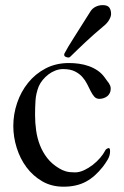

<svg xmlns="http://www.w3.org/2000/svg" viewBox="-20 -722 481 746"><path d="M209 -68.4Q215.3 -64.5 221.7 -61.5Q228 -58.6 235.4 -56.4Q242.7 -54.2 251.5 -53.2Q260.3 -52.2 271.5 -52.2Q288.1 -52.2 306.2 -60.5Q324.2 -68.8 340.3 -81.3Q356.4 -93.8 369.1 -108.6Q381.8 -123.5 388.2 -136.2Q390.6 -141.6 394.8 -143.8Q398.9 -146 403.3 -147Q406.7 -144.5 407.2 -141.1Q407.7 -137.7 407.7 -134.3Q407.7 -117.7 398.7 -102.3Q389.6 -86.9 379.4 -73.7Q364.3 -54.7 348.1 -40.3Q332 -25.9 313.7 -16.1Q295.4 -6.3 273.9 -1.5Q252.4 3.4 226.6 3.4Q180.2 3.4 144 -17.6Q107.9 -38.6 83 -72Q58.1 -105.5 44.9 -147.7Q31.7 -189.9 31.7 -232.4Q31.7 -278.3 46.6 -322.3Q61.5 -366.2 89.4 -400.6Q117.2 -435.1 157.2 -456.1Q197.3 -477.1 248 -477.1Q267.1 -477.1 286.9 -474.4Q306.6 -471.7 325.2 -465.1Q343.8 -458.5 360.1 -447.3Q376.5 -436 388.2 -418.9Q392.1 -413.1 396 -408.2Q399.9 -403.3 403.1 -398.7Q406.2 -394 408.2 -388.9Q410.2 -383.8 410.2 -377Q410.2 -367.7 406.5 -360.4Q402.8 -353 396.7 -348.1Q390.6 -343.3 382.6 -340.6Q374.5 -337.9 366.2 -337.9Q354 -337.9 346.4 -346.4Q338.9 -355 332.3 -367.9Q325.7 -380.9 318.4 -395.8Q311 -410.6 299.3 -423.6Q287.6 -436.5 270 -445.1Q252.4 -453.6 225.1 -453.6Q210 -453.6 195.3 -448Q180.7 -442.4 168.2 -432.9Q155.8 -423.3 146 -411.4Q136.2 -399.4 130.4 -386.2Q119.6 -358.4 117.9 -330.8Q116.2 -303.2 116.2 -275.4Q116.2 -245.1 120.4 -215.3Q124.5 -185.5 135 -158.4Q145.5 -131.3 163.3 -108.2Q181.2 -85 209 -68.4ZM411.6 -667.5Q411.6 -657.7 403.8 -644.3Q396 -630.9 380.4 -618.7Q363.3 -604.5 346.2 -589.4Q329.1 -574.2 312.5 -558.8Q295.9 -543.5 281 -528.8Q266.1 -514.2 253.4 -502Q251 -499.5 248.8 -499Q246.6 -498.5 245.6 -498.5Q241.7 -498.5 235.6 -501Q229.5 -503.4 229.5 -508.8Q229.5 -509.8 229.5 -511.2Q229.5 -512.7 230.5 -514.2Q241.2 -535.2 266.4 -574.7Q291.5 -614.3 331.5 -677.7Q338.4 -689 351.3 -695.6Q364.3 -702.1 378.9 -702.1Q397.5 -702.1 404.5 -692.9Q411.6 -683.6 411.6 -667.5Z"/></svg>

Font: IM FELL French Canon
Style: Regular
Weight: 400
Designer: Igino Marini
Foundry: Igino Marini,
Version: 3.00